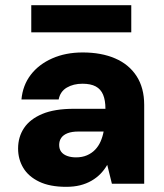

<svg xmlns="http://www.w3.org/2000/svg" viewBox="-20 -711 634 743"><path d="M236 12Q173 12 131.5 -8Q90 -28 70 -61.5Q50 -95 50 -136Q50 -181 73 -215.5Q96 -250 143.5 -270Q191 -290 266 -290H388Q388 -323 379 -344.5Q370 -366 350.5 -376.5Q331 -387 299 -387Q264 -387 238.5 -372Q213 -357 207 -326H63Q68 -381 99 -421.5Q130 -462 182 -485Q234 -508 300 -508Q372 -508 425.5 -485Q479 -462 508.5 -416.5Q538 -371 538 -305V0H413L395 -73Q384 -54 369 -38.5Q354 -23 334 -11.5Q314 0 290 6Q266 12 236 12ZM274 -102Q298 -102 316.5 -110Q335 -118 348 -131.5Q361 -145 369 -163Q377 -181 381 -202H284Q258 -202 241.5 -195.5Q225 -189 217 -177.5Q209 -166 209 -150Q209 -134 217 -123.5Q225 -113 240 -107.5Q255 -102 274 -102ZM101 -586V-691H488V-586Z"/></svg>

Font: DM Sans 24pt Black
Style: Regular
Weight: 900
Designer: Colophon Foundry, Jonny Pinhorn
Foundry: Colophon Foundry
Version: Version 4.004;gftools[0.9.30]